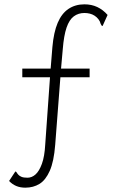

<svg xmlns="http://www.w3.org/2000/svg" viewBox="-20 -692 540 887"><path d="M97 175Q73 175 54.5 167Q36 159 22 144L51 100Q55 101 57.5 105.5Q60 110 65 115.5Q70 121 79.5 125Q89 129 107 129Q127 129 144 114Q161 99 173.5 65Q186 31 189 -25L211 -335H83V-375H214L222 -474Q228 -543 246.5 -586.5Q265 -630 296.5 -651Q328 -672 370 -672Q403 -672 429.5 -659.5Q456 -647 477 -623L454 -572Q451 -572 449 -574.5Q447 -577 445 -582Q442 -594 434.5 -603.5Q427 -613 417 -619.5Q407 -626 395 -629Q383 -632 370 -632Q342 -632 321 -616.5Q300 -601 287.5 -564.5Q275 -528 270 -465L262 -375H394V-335H259L235 -23Q229 54 210 97Q191 140 162.5 157.5Q134 175 97 175Z"/></svg>

Font: Inconsolata Light
Style: Regular
Weight: 300
Designer: Raph Levien, Cyreal, Brenton Simpson
Foundry: Raph Levien, Cyreal, Google
Version: Version 3.001